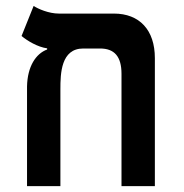

<svg xmlns="http://www.w3.org/2000/svg" viewBox="-20 -632 626 652"><path d="M505.9 -434.6C505.9 -530.3 453.6 -585.9 366.7 -585.9H179.7C145.5 -585.9 108.9 -602.1 94.2 -611.8L53.2 -509.8C72.3 -493.7 107.9 -472.2 140.1 -467.8V-463.9C101.6 -449.7 73.2 -406.2 71.8 -338.4V0H185.1V-329.1C185.1 -382.3 187 -467.3 262.7 -467.3H319.8C368.7 -467.3 392.6 -439.9 392.6 -381.3V0H505.9Z"/></svg>

Font: Cascadia Code NF SemiBold
Style: Regular
Weight: 600
Monospace: yes
Designer: Aaron Bell
Foundry: Saja Typeworks
Version: Version 2404.023